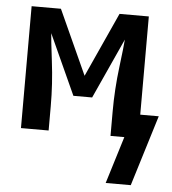

<svg xmlns="http://www.w3.org/2000/svg" viewBox="-52 -568 733 816"><g transform="rotate(5 314.5 -159.5)"><path d="M536 201H429L491 0H432V-104Q432 -152 435 -199.5Q438 -247 444 -295L448 -329Q451 -350 453 -371Q455 -392 457 -413L340 -156H260L143 -413Q145 -392 147 -371Q149 -350 152 -329L156 -295Q162 -247 165 -199.5Q168 -152 168 -104V0H50V-520H175L300 -245L425 -520H550V-101H629Z"/></g></svg>

Font: Iosevka SS04 Extended
Style: Bold
Weight: 700
Width: 7
Monospace: yes
Designer: Belleve Invis
Foundry: Belleve Invis
Version: Version 19.0.0; ttfautohint (v1.8.4)